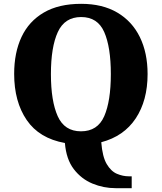

<svg xmlns="http://www.w3.org/2000/svg" viewBox="-20 -745 845 1003"><path d="M584 238Q521 238 463 214Q405 190 365.5 138.5Q326 87 319 2Q185 -22 119.5 -118Q54 -214 54 -359Q54 -470 92.5 -552Q131 -634 209 -679.5Q287 -725 404 -725Q515 -725 592.5 -679.5Q670 -634 710.5 -551.5Q751 -469 751 -358Q751 -220 689 -126.5Q627 -33 509 -2Q515 74 537.5 112Q560 150 591 163Q622 176 652 176H668V238ZM403 -59Q490 -59 524.5 -138Q559 -217 559 -358Q559 -499 524.5 -577.5Q490 -656 404 -656Q318 -656 282 -577.5Q246 -499 246 -358Q246 -217 281.5 -138Q317 -59 403 -59Z"/></svg>

Font: Noto Serif Telugu ExtraBold
Style: Regular
Weight: 800
Designer: Jelle Bosma - Monotype Design Team
Foundry: Monotype Imaging Inc.
Version: Version 2.005; ttfautohint (v1.8.4.7-5d5b)